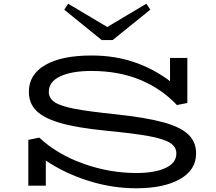

<svg xmlns="http://www.w3.org/2000/svg" viewBox="-20 -997 1161 1031"><path d="M1033 -173Q1033 -84 946 -35Q859 14 711 14Q581 14 453.5 -26.5Q326 -67 226 -135V0H132V-246L191 -258Q286 -169 426.5 -118.5Q567 -68 712 -68Q811 -68 869 -95Q927 -122 927 -173Q927 -209 892 -230.5Q857 -252 777 -266.5Q697 -281 542 -296Q391 -311 302.5 -337Q214 -363 174.5 -403Q135 -443 135 -504Q135 -597 223 -648Q311 -699 472 -699Q597 -699 702.5 -662.5Q808 -626 893 -561V-686H986V-444L930 -433Q847 -521 732 -568.5Q617 -616 471 -616Q365 -616 303.5 -587Q242 -558 242 -504Q242 -469 274 -448Q306 -427 382 -412.5Q458 -398 604 -383Q762 -366 854.5 -341Q947 -316 990 -276Q1033 -236 1033 -173ZM787 -945 585 -782H526L325 -945L346 -977L556 -852L766 -977Z"/></svg>

Font: BioRhyme Expanded
Style: Regular
Weight: 400
Width: 7
Designer: Aoife Mooney
Foundry: Aoife Mooney Type
Version: Version 1.000